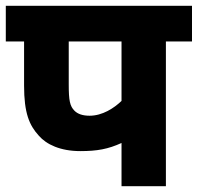

<svg xmlns="http://www.w3.org/2000/svg" viewBox="-20 -642 682 662"><path d="M552 -499H642V-622H0V-499H63V-347C63 -252 81 -210 114 -174C140 -144 188 -121 257 -121C315 -121 353 -128 399 -149V0H552ZM399 -499V-294C373 -269 333 -243 289 -243C265 -243 248 -249 237 -260C221 -276 217 -295 217 -351V-499Z"/></svg>

Font: Noto Sans Devanagari UI ExtraBold
Style: Regular
Weight: 800
Designer: Jelle Bosma - Monotype Design Team
Foundry: Monotype Imaging Inc.
Version: Version 2.003